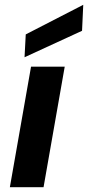

<svg xmlns="http://www.w3.org/2000/svg" viewBox="-20 -778 366 798"><path d="M21 0 109 -501H249L161 0ZM82 -540 87 -635 326 -758 321 -650Z"/></svg>

Font: DM Sans 18pt ExtraBold
Style: Italic
Weight: 800
Italic angle: -10°
Designer: Colophon Foundry, Jonny Pinhorn
Foundry: Colophon Foundry
Version: Version 4.004;gftools[0.9.30]